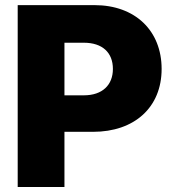

<svg xmlns="http://www.w3.org/2000/svg" viewBox="-20 -748 694 768"><path d="M50.8 0H237.8V-220.7H352.1C518.1 -220.7 626.5 -318.8 626.5 -472.2C626.5 -625 521 -727.5 357.9 -727.5H50.8ZM237.8 -366.7V-577.1H315.4C389.6 -577.1 431.6 -537.6 431.6 -472.2C431.6 -408.2 389.6 -366.7 315.4 -366.7Z"/></svg>

Font: Raveo ExtraBold
Style: Regular
Weight: 800
Designer: Jakub Foglar, Rasmus Andersson (Inter)
Foundry: Jakubfoglar.com
Version: Version 1.100;Glyphs 3.2.3 (3260)